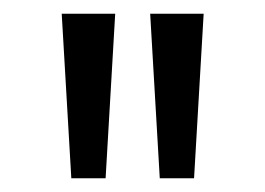

<svg xmlns="http://www.w3.org/2000/svg" viewBox="-20 -730 387 280"><path d="M84 -470 70 -710H148L134 -470ZM213 -470 199 -710H277L263 -470Z"/></svg>

Font: LivvicRegular
Style: Regular
Weight: 400
Designer: Jacques Le Bailly, Baron von Fonthausen
Version: Version 1.001; ttfautohint (v1.8.2)